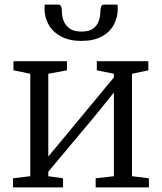

<svg xmlns="http://www.w3.org/2000/svg" viewBox="-20 -813 702 833"><path d="M36.5 0V-39.5L111.5 -48.5V-493L38.5 -508V-547.5H270.5V-508L189.5 -493V-134L266 -226L474 -477V-493L400 -508V-547.5H623.5V-508L552.5 -493V-48.5L626 -39.5V0H395V-39.5L474 -48.5V-411.5L390 -307.5L189.5 -68V-48.5L253.5 -39.5V0ZM233 -793Q243 -793 245.8 -783.5Q248.5 -774 248.5 -762.5Q248.5 -744 255.5 -724Q262.5 -704 281 -690Q299.5 -676 334 -676Q367.5 -676 385.2 -690Q403 -704 409.2 -724Q415.5 -744 415.5 -762.5Q415.5 -774 418.5 -783.5Q421.5 -793 431.5 -793H490Q490 -789 490.5 -784.8Q491 -780.5 491 -776.5Q491 -738.5 474 -706.2Q457 -674 421.8 -654.8Q386.5 -635.5 333 -635.5Q280.5 -635.5 244.8 -654.8Q209 -674 191 -706.2Q173 -738.5 173 -776.5Q173 -780.5 173.5 -784.8Q174 -789 174 -793Z"/></svg>

Font: Merriweather 36pt Light
Style: Regular
Weight: 300
Designer: Eben Sorkin
Foundry: Eben Sorkin
Version: Version 2.100